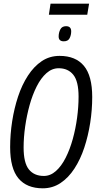

<svg xmlns="http://www.w3.org/2000/svg" viewBox="-20 -1012 531 1041"><path d="M212 9Q125 9 80 -45Q35 -99 35 -214Q35 -284 46 -354.5Q57 -425 78 -488.5Q99 -552 131.5 -602Q164 -652 206.5 -680.5Q249 -709 303 -709Q390 -709 435 -655Q480 -601 480 -486Q480 -416 469 -345.5Q458 -275 437 -211.5Q416 -148 383.5 -98Q351 -48 308 -19.5Q265 9 212 9ZM218 -58Q253 -58 283 -84.5Q313 -111 336 -156.5Q359 -202 374.5 -258Q390 -314 398 -373.5Q406 -433 406 -488Q406 -571 377.5 -606.5Q349 -642 298 -642Q262 -642 232 -615.5Q202 -589 179 -543.5Q156 -498 140.5 -442Q125 -386 116.5 -326.5Q108 -267 108 -212Q108 -129 136.5 -93.5Q165 -58 218 -58ZM326 -788Q298 -788 298 -814Q298 -835 307 -852.5Q316 -870 338 -870Q366 -870 366 -842Q366 -822 357.5 -805Q349 -788 326 -788ZM245 -932 254 -992H463L453 -932Z"/></svg>

Font: Georama SemiCondensed
Style: Italic
Weight: 400
Width: 4
Italic angle: -9°
Designer: Jean-Baptiste Levee
Foundry: Production Type
Version: Version 1.000